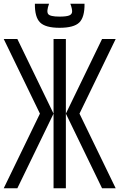

<svg xmlns="http://www.w3.org/2000/svg" viewBox="-20 -1009 640 1029"><path d="M333 -400 527 -800H600L406 -400ZM0 0 194 -400H267L73 0ZM527 0 333 -400H406L600 0ZM267 0V-800H333V0ZM194 -400 0 -800H73L267 -400ZM299 -860Q224 -860 195 -888.5Q166 -917 167 -989H243Q228 -948 238 -934Q248 -920 299 -920Q335 -920 350.5 -926Q366 -932 366.5 -947Q367 -962 357 -989H433Q434 -917 405 -888.5Q376 -860 299 -860Z"/></svg>

Font: Victor Mono Light
Style: Regular
Weight: 300
Monospace: yes
Designer: Rune Bjørnerås
Version: Version 1.561;gftools[0.9.30]